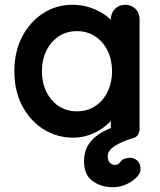

<svg xmlns="http://www.w3.org/2000/svg" viewBox="-20 -565 668 802"><path d="M301 -100Q345 -100 378 -122Q411 -144 429.5 -182Q448 -220 448 -267Q448 -315 429.5 -353Q411 -391 378 -413Q345 -435 301 -435Q258 -435 225 -413Q192 -391 173.5 -353Q155 -315 155 -267Q155 -220 173.5 -182Q192 -144 225 -122Q258 -100 301 -100ZM451 217Q402 217 366.5 191Q331 165 331 110Q331 69 348 41.5Q365 14 392.5 -4Q420 -22 452 -33.5Q484 -45 514 -53L443 2V-110L465 -101Q465 -88 451 -69.5Q437 -51 413 -33Q389 -15 356.5 -2.5Q324 10 286 10Q217 10 161 -25.5Q105 -61 72.5 -123.5Q40 -186 40 -267Q40 -349 72.5 -411.5Q105 -474 160 -509.5Q215 -545 282 -545Q325 -545 361 -532Q397 -519 423.5 -499Q450 -479 464.5 -458.5Q479 -438 479 -424L443 -411V-484Q443 -510 460 -527.5Q477 -545 503 -545Q529 -545 546 -528Q563 -511 563 -484V-25Q563 -15 557.5 -4Q552 7 536 12Q491 25 460.5 44Q430 63 430 88Q430 106 439.5 115Q449 124 461 124Q467 124 472.5 121Q478 118 482 112Q491 100 503.5 97Q516 94 523 94Q541 94 554 106.5Q567 119 567 142Q567 158 550.5 175.5Q534 193 507.5 205Q481 217 451 217Z"/></svg>

Font: zvoove
Style: Bold
Weight: 700
Designer: Vernon Adams (Nunito) & Andrew Paglinawan (Quicksand)
Foundry: zvoove
Version: Version 3.006